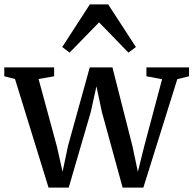

<svg xmlns="http://www.w3.org/2000/svg" viewBox="-26 -850 883 876"><path d="M-6.5 -502V-542.5H221V-502L150 -489.5L233.5 -182L259.5 -66.5L284.5 -185L383.5 -542.5H487L578.5 -182.5L603 -66L632.5 -184.5L713.5 -488.5L642 -502V-542.5H836.5V-502L783 -489L628 6H533.5L439 -338.5L414 -456L388 -338.5L287.5 6H195.5L42.5 -489.5ZM291.5 -610 258 -635.5 384 -830H467.5L594 -635.5L560 -610L426 -748Z"/></svg>

Font: Merriweather 48pt
Style: Regular
Weight: 400
Version: Version 2.100